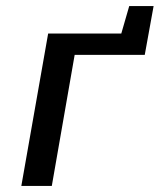

<svg xmlns="http://www.w3.org/2000/svg" viewBox="-20 -610 524 630"><path d="M50 0H150L225 -430H455L484 -590H404L378 -500H138Z"/></svg>

Font: Scada
Style: Italic
Weight: 400
Designer: Jovanny Lemonad
Foundry: Jovanny Lemonad
Version: Version 3.005